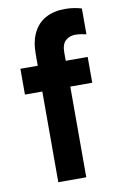

<svg xmlns="http://www.w3.org/2000/svg" viewBox="-81 -738 484 784"><g transform="rotate(-10 161.0 -346.0)"><path d="M96 0V-531Q96 -584 114 -620Q132 -656 165.5 -674Q199 -692 244 -692Q266 -692 283.5 -689Q301 -686 314 -682V-575Q303 -577 292.5 -579Q282 -581 268 -581Q245 -581 228.5 -566.5Q212 -552 212 -518V0ZM303 -376H24V-483H303Z"/></g></svg>

Font: Gabarito Medium
Style: Regular
Weight: 500
Designer: Leandro Assis / Alvaro Franca / Felipe Casaprima
Foundry: Naipe Foundry
Version: Version 1.000